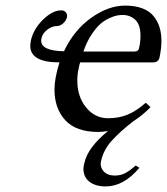

<svg xmlns="http://www.w3.org/2000/svg" viewBox="-20 -462 600 690"><path d="M279.8 -276.9H462.9Q478.5 -276.9 480 -291Q484.9 -311 484.9 -333Q484.9 -373.5 466.1 -390.9Q447.3 -408.2 420.9 -408.2Q411.6 -408.2 401.4 -406.5Q391.1 -404.8 373.5 -397Q356 -389.2 340.8 -376Q325.7 -362.8 308.6 -337.2Q291.5 -311.5 279.8 -276.9ZM467.8 132.8 481 141.1Q424.3 208 359.9 208Q323.7 208 301.8 191.4Q279.8 174.8 279.8 144Q279.8 135.7 283.2 124Q294.9 68.4 368.2 8.8Q348.6 12.2 333 12.2Q253.4 12.2 214.6 -30Q175.8 -72.3 175.8 -140.1Q175.8 -180.7 193.8 -237.8Q88.9 -237.8 88.9 -296.9Q88.9 -304.2 90.8 -315.9Q100.6 -358.4 134.8 -391.6Q168.9 -424.8 200.2 -424.8Q209 -424.8 215.1 -419.2Q221.2 -413.6 221.2 -404.8Q221.2 -400.9 220.2 -398.9Q217.8 -387.7 206.8 -377.9Q195.8 -368.2 183.1 -368.2Q167 -368.2 150.1 -355.5Q133.3 -342.8 128.9 -324.2Q128.9 -322.8 128.4 -319.8Q127.9 -316.9 127.9 -315.9Q127.9 -279.3 210 -277.8Q245.6 -353.5 307.4 -397.7Q369.1 -441.9 430.2 -441.9Q466.3 -441.9 492.4 -431.6Q518.6 -421.4 533 -402.8Q547.4 -384.3 553.7 -362.8Q560.1 -341.3 560.1 -314.9Q560.1 -288.1 553.2 -254.9Q548.8 -237.8 530.8 -237.8H268.1Q264.2 -226.6 263.2 -217.8Q257.8 -196.8 257.8 -172.9Q257.8 -114.3 289.6 -75.7Q321.3 -37.1 368.2 -37.1Q408.2 -37.1 439.5 -50.3Q470.7 -63.5 503.9 -92.8L521 -77.1Q494.1 -48.8 460 -26.9Q411.6 10.3 381.6 43.7Q351.6 77.1 342.8 118.2Q342.8 119.6 342.3 122.3Q341.8 125 341.8 126Q341.8 144 355.2 156.5Q368.7 168.9 392.1 168.9Q413.1 168.9 429.2 160.6Q445.3 152.3 467.8 132.8Z"/></svg>

Font: Common Serif SemiBold
Style: Italic
Weight: 600
Italic angle: -12°
Designer: Philipp H. Poll, Khaled Hosny
Foundry: Stefan Peev, Context Ltd.
Version: Version 1.026